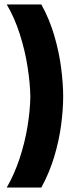

<svg xmlns="http://www.w3.org/2000/svg" viewBox="-20 -718 332 854"><path d="M10 -698H164Q200 -633 221.5 -559.5Q243 -486 252 -415.5Q261 -345 261 -289Q261 -232 252 -163Q243 -94 221.5 -22Q200 50 164 116H10Q43 59 66.5 -11Q90 -81 102 -153.5Q114 -226 115 -288Q114 -348 102.5 -421.5Q91 -495 67.5 -568Q44 -641 10 -698Z"/></svg>

Font: Bricolage Grotesque 48pt Bricolage Grotesque 48pt Regular
Style: Bold
Weight: 700
Designer: Mathieu Triay
Foundry: Atelier Triay
Version: Version 1.000; ttfautohint (v1.8.4.7-5d5b);gftools[0.9.32]